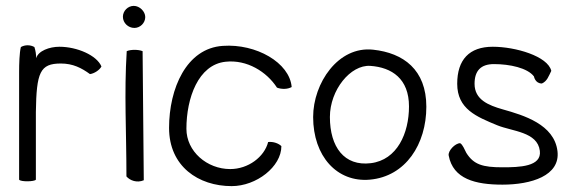

<svg xmlns="http://www.w3.org/2000/svg" viewBox="-20 -617 1955 653"><path d="M45 -6C50 2 98 1 102 -6V-236C104 -371 116 -401 187 -401C228 -401 257 -386 286 -365C301 -367 319 -379 325 -391C309 -429 242 -458 182 -458C148 -458 110 -444 103 -419C103 -432 101 -445 97 -457C83 -465 65 -465 51 -457C46 -438 45 -398 45 -373Z M398 -560C398 -539 416 -522 437 -522C457 -522 474 -539 474 -559C474 -578 455 -597 435 -597C415 -597 398 -580 398 -560ZM410 -17C422 -3 446 6 469 -4C468 -120 466 -327 465 -443C450 -449 425 -449 411 -443C402 -300 410 -170 410 -17Z M555 -182C555 -51 655 16 768 16C852 16 937 -50 937 -120C928 -129 910 -136 892 -134C879 -83 824 -42 763 -42C684 -42 614 -102 614 -179C614 -283 654 -397 747 -407C820 -415 887 -373 922 -319C937 -313 958 -313 972 -321C965 -404 851 -469 738 -461C614 -453 555 -316 555 -182Z M1045 -219C1045 -86 1126 4 1238 -6C1360 -17 1430 -127 1430 -254C1430 -380 1352 -437 1249 -448C1130 -461 1045 -334 1045 -219ZM1102 -219C1102 -311 1172 -397 1239 -393C1313 -388 1371 -349 1371 -255C1371 -164 1331 -73 1241 -62C1151 -51 1102 -117 1102 -219Z M1506 -88C1521 -8 1597 11 1689 11C1786 11 1886 -19 1876 -103C1865 -194 1761 -225 1690 -245C1641 -259 1594 -278 1594 -332C1594 -376 1615 -399 1660 -399C1714 -399 1774 -386 1796 -357C1796 -357 1800 -333 1823 -333C1841 -341 1846 -358 1855 -376C1843 -426 1733 -458 1656 -458C1576 -458 1535 -414 1535 -332C1535 -246 1601 -220 1671 -191C1722 -170 1808 -169 1816 -104C1823 -50 1746 -48 1689 -48C1622 -48 1591 -57 1566 -97C1560 -108 1554 -125 1545 -130C1528 -130 1503 -104 1506 -88Z"/></svg>

Font: Comica
Style: Rg
Weight: 400
Designer: Jasper
Foundry: KineticPlasma Fonts/Cannot Into Space Fonts
Version: Version 0.89